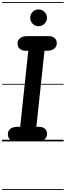

<svg xmlns="http://www.w3.org/2000/svg" viewBox="-25 -1349 627 1832"><path d="M125.5 0Q90.5 0 70.2 -18.2Q50 -36.5 50 -67.5Q50 -101 74 -120Q98 -139 140 -139H167.5L245 -865H218Q184 -865 163.2 -883.5Q142.5 -902 142.5 -934Q142.5 -966 166.5 -985Q190.5 -1004 232 -1004H440.5Q475.5 -1004 496.2 -985.8Q517 -967.5 517 -936.5Q517 -904.5 492.8 -884.8Q468.5 -865 427.5 -865H399.5L322 -139H348Q383 -139 403.2 -120.8Q423.5 -102.5 423.5 -71.5Q423.5 -38.5 399.5 -19.2Q375.5 0 333.5 0ZM125.5 0Q90.5 0 70.2 -18.2Q50 -36.5 50 -67.5Q50 -101 74 -120Q98 -139 140 -139H167.5L245 -865H218Q184 -865 163.2 -883.5Q142.5 -902 142.5 -934Q142.5 -966 166.5 -985Q190.5 -1004 232 -1004H440.5Q475.5 -1004 496.2 -985.8Q517 -967.5 517 -936.5Q517 -904.5 492.8 -884.8Q468.5 -865 427.5 -865H399.5L322 -139H348Q383 -139 403.2 -120.8Q423.5 -102.5 423.5 -71.5Q423.5 -38.5 399.5 -19.2Q375.5 0 333.5 0ZM342 -1099Q310.5 -1099 287 -1122.2Q263.5 -1145.5 263.5 -1179Q263.5 -1211.5 286 -1235.2Q308.5 -1259 342 -1259Q373.5 -1259 398.2 -1236.2Q423 -1213.5 423 -1179Q423 -1145.5 399.2 -1122.2Q375.5 -1099 342 -1099ZM-5 455H582V463H-5ZM-5 -16H582V0H-5ZM-5 -549H582V-541H-5ZM-5 -1329H582V-1321H-5Z"/></svg>

Font: Edu SA Dotted Guide
Style: Regular
Weight: 400
Designer: Tina and Corey Anderson, Eben Sorkin, Mirko Velimirovic
Foundry: Google for Education
Version: Version 2.000